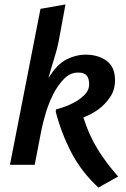

<svg xmlns="http://www.w3.org/2000/svg" viewBox="-20 -745 570 868"><path d="M137 0H25L163 -705L276 -725L245 -557Q239 -525 224.5 -479Q210 -433 199 -392Q238 -455 281 -476.5Q324 -498 366 -498Q424 -498 462 -470Q500 -442 500 -383Q500 -338 477.5 -305.5Q455 -273 428 -253Q396 -229 357 -214Q370 -173 385.5 -138.5Q401 -104 420.5 -72Q440 -40 463 -9.5Q486 21 514 53L425 103Q347 31 301.5 -57.5Q256 -146 232 -240L233 -250Q241 -252 265.5 -260Q290 -268 316 -282Q342 -296 362.5 -316.5Q383 -337 383 -364Q383 -390 372 -403.5Q361 -417 333 -417Q298 -417 270.5 -389.5Q243 -362 222 -321.5Q201 -281 187.5 -236Q174 -191 167 -156Z"/></svg>

Font: Amaranth
Style: Italic
Weight: 400
Designer: Gesine Todt
Foundry: Gesine Todt
Version: Version 1.001